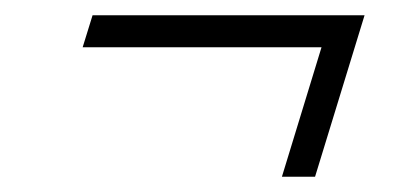

<svg xmlns="http://www.w3.org/2000/svg" viewBox="-20 -344 540 252"><path d="M101.5 -324H458.5L393.5 -112H350L402 -282H88.5Z"/></svg>

Font: Newsreader 16pt
Style: Italic
Weight: 400
Italic angle: -17°
Designer: Hugues Gentile
Foundry: Production Type
Version: Version 1.003